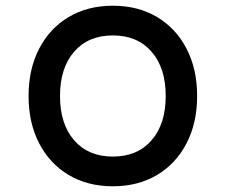

<svg xmlns="http://www.w3.org/2000/svg" viewBox="-20 -636 790 672"><path d="M80 -300Q80 -394 117 -465.5Q154 -537 220.5 -576.5Q287 -616 375 -616Q463 -616 529.5 -576.5Q596 -537 633 -465.5Q670 -394 670 -300Q670 -206 633 -134.5Q596 -63 529.5 -23.5Q463 16 375 16Q287 16 220.5 -23.5Q154 -63 117 -134.5Q80 -206 80 -300ZM560 -300Q560 -398 510.5 -455Q461 -512 375 -512Q289 -512 239.5 -455Q190 -398 190 -300Q190 -202 239.5 -145Q289 -88 375 -88Q461 -88 510.5 -145Q560 -202 560 -300Z"/></svg>

Font: Martian Mono sWd Rg
Style: Regular
Weight: 400
Width: 6
Monospace: yes
Designer: Roman Shamin
Foundry: Evil Martians
Version: Version 1.000